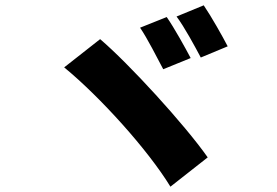

<svg xmlns="http://www.w3.org/2000/svg" viewBox="-20 -759 1040 721"><path d="M606 -695 506 -655C534 -614 570 -542 593 -499L696 -541C676 -579 634 -655 606 -695ZM745 -739 643 -697C673 -657 711 -586 734 -543L835 -585C816 -622 773 -698 745 -739ZM356 -612 221 -506C356 -395 535 -197 620 -58L760 -168C673 -292 463 -521 356 -612Z"/></svg>

Font: Noto Sans CJK Black
Style: Bold
Weight: 900
Designer: Ryoko NISHIZUKA (kana & ideographs); Paul D. Hunt (Latin, Greek & Cyrillic); Wenlong ZHANG (bopomofo); Sandoll Communica
Foundry: Adobe Systems Incorporated
Version: Version 1.000;PS 1;hotconv 1.0.78;makeotf.lib2.5.61930